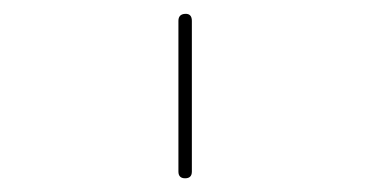

<svg xmlns="http://www.w3.org/2000/svg" viewBox="-20 -800 540 280"><path d="M240.2 -549.8V-769.5Q240.2 -779.3 250 -779.8Q259.8 -780.3 259.8 -769.5V-549.8Q259.8 -540 250 -540Q240.2 -540 240.2 -549.8Z"/></svg>

Font: Rounded Mgen+ 1m thin
Style: Regular
Weight: 100
Designer: [Source Han Sans]
Ryoko NISHIZUKA  (kana & ideographs); Paul D. Hunt (Latin, Greek & Cyrillic); Wenlong ZHANG  (bopomofo
Version: Version 1.059.20150602